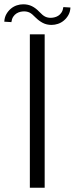

<svg xmlns="http://www.w3.org/2000/svg" viewBox="-37 -874 348 894"><path d="M102 -714H171V0H102ZM128 -793Q112 -810 100.5 -815.5Q89 -821 75 -821Q67 -821 58 -819Q49 -817 40 -811.5Q31 -806 24.5 -796Q18 -786 16 -771L-17 -773Q-16 -793 -7.5 -808Q1 -823 13.5 -833.5Q26 -844 41 -849Q56 -854 71 -854Q94 -854 112 -845Q130 -836 146 -819Q162 -802 173.5 -796.5Q185 -791 199 -791Q206 -791 215.5 -793Q225 -795 234 -800.5Q243 -806 249.5 -816Q256 -826 258 -841L291 -839Q290 -819 281.5 -804Q273 -789 260.5 -778.5Q248 -768 233 -763Q218 -758 203 -758Q180 -758 162 -767.5Q144 -777 128 -793Z"/></svg>

Font: Josefin Sans
Style: Regular
Weight: 400
Designer: Santiago Orozco
Foundry: Typemade
Version: Version 1.0